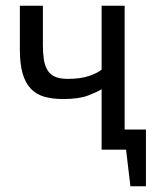

<svg xmlns="http://www.w3.org/2000/svg" viewBox="-20 -520 549 667"><path d="M333 -210Q317 -200 285.5 -188Q254 -176 199 -176Q162 -176 134 -184Q106 -192 87 -212Q68 -232 58.5 -265Q49 -298 49 -348V-500H129V-364Q129 -337 132 -315.5Q135 -294 144 -278Q153 -262 170 -254Q187 -246 215 -246Q260 -246 289 -256Q318 -266 333 -278V-500H413V-70H487V127H433L418 0H333Z"/></svg>

Font: PT Sans
Style: Regular
Weight: 400
Version: Version 2.003W OFL; ttfautohint (v1.6)